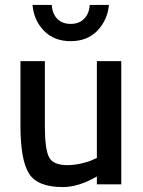

<svg xmlns="http://www.w3.org/2000/svg" viewBox="-20 -748 580 779"><path d="M373 -500H472V0H373V-32Q299 11 235 11Q132 11 97.5 -44Q63 -99 63 -239V-500H162V-238Q162 -144 178.5 -111Q195 -78 253 -78Q281 -78 311 -85Q341 -92 357 -100L373 -107ZM112 -728H190Q192 -693 212 -672Q232 -651 267 -651Q301 -651 321.5 -672Q342 -693 344 -728H422Q416 -666 375 -623.5Q334 -581 267 -581Q199 -581 158 -623.5Q117 -666 112 -728Z"/></svg>

Font: TitilliumText
Style: Medium
Weight: 500
Designer: Accademia di Belle Arti di Urbino and others
Foundry: Accademia di Belle Arti di Urbino and others.
Version: Version 60.001